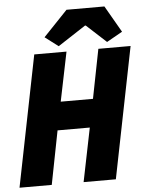

<svg xmlns="http://www.w3.org/2000/svg" viewBox="-60 -903 724 949"><g transform="rotate(-5 302.0 -428.0)"><path d="M-2 0 128 -650H288L238 -406H398L446 -650H606L476 0H316L370 -266H210L158 0ZM252 -680 186 -730 306 -856H494L570 -724L492 -680L394 -770H390Z"/></g></svg>

Font: Source Code Pro ExtraLight Black
Style: Italic
Weight: 900
Italic angle: -11°
Monospace: yes
Version: Version 1.016;hotconv 1.0.116;makeotfexe 2.5.65601